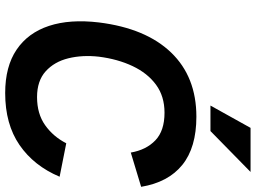

<svg xmlns="http://www.w3.org/2000/svg" viewBox="-140 -814 964 723"><g transform="rotate(90 341.5 -452.0)"><path d="M461 -914H627L473 -763H377ZM519 -220 645 -195Q604 -98 525.5 -44Q447 10 330 10Q230 10 166.5 -33Q103 -76 77 -155Q51 -234 64 -343Q86 -520 177.5 -615Q269 -710 419 -710Q535 -710 600.5 -657Q666 -604 683 -502L554 -463Q544 -521 508 -555.5Q472 -590 404 -590Q342 -590 298.5 -558Q255 -526 228.5 -470Q202 -414 193 -343Q186 -281 199 -228Q212 -175 248 -142.5Q284 -110 345 -110Q408 -110 451 -140.5Q494 -171 519 -220Z"/></g></svg>

Font: Haskoy Bold
Style: Italic
Weight: 700
Designer: Ertekin Erdin
Foundry: Ertekin Erdin
Version: Version 2.000; ttfautohint (v1.8.4.7-5d5b)